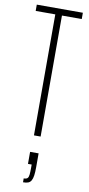

<svg xmlns="http://www.w3.org/2000/svg" viewBox="-103 -727 472 1022"><g transform="rotate(10 133.0 -216.0)"><path d="M115 0V-654H9V-688H258V-654H151V0ZM101 256V235Q115 235 121 229.5Q127 224 128.5 210Q130 196 130 172V155H110V90H156V165Q156 192 153.5 209.5Q151 227 145 237.5Q139 248 128.5 252Q118 256 101 256Z"/></g></svg>

Font: Saira UltraCondensed Thin
Style: Regular
Weight: 250
Width: 1
Designer: Hector Gatti with collaboration of the Omnibus-Type team
Foundry: Omnibus-Type
Version: Version 1.101